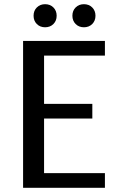

<svg xmlns="http://www.w3.org/2000/svg" viewBox="-20 -895 550 915"><path d="M90 0V-700H480V-630H190V-400H420V-330H190V-70H480V0ZM250 -820Q250 -796 234.5 -780.5Q219 -765 195 -765Q171 -765 155.5 -780.5Q140 -796 140 -820Q140 -844 155.5 -859.5Q171 -875 195 -875Q219 -875 234.5 -859.5Q250 -844 250 -820ZM435 -820Q435 -796 419.5 -780.5Q404 -765 380 -765Q356 -765 340.5 -780.5Q325 -796 325 -820Q325 -844 340.5 -859.5Q356 -875 380 -875Q404 -875 419.5 -859.5Q435 -844 435 -820Z"/></svg>

Font: Scada
Style: Regular
Weight: 400
Designer: Jovanny Lemonad
Foundry: Jovanny Lemonad
Version: Version 3.005; ttfautohint (v0.91) -l 8 -r 50 -G 200 -x 0 -w